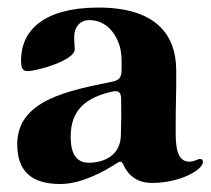

<svg xmlns="http://www.w3.org/2000/svg" viewBox="-20 -465 549 500"><path d="M137.1 14.2C192.5 14.2 251.8 -18.8 286.2 -41.2C289.1 -43 290.8 -44 293.3 -44C296.2 -44 298.7 -41.5 300.4 -37.6C313.2 -9.6 335.2 11.4 376.4 11.4C448.9 11.4 508.5 -22.7 508.5 -43.3C508.5 -47.6 506 -51.1 500.7 -51.1C495.7 -51.1 485.8 -44 473.7 -44C448.9 -44 437.9 -64.6 437.5 -114.3C437.1 -206 439.6 -210.2 438.9 -283.4C438.2 -375 385.7 -446.7 231.5 -445.3C94.5 -443.9 34.8 -386.4 34.8 -307.5C34.8 -286.6 39.8 -279.8 51.8 -279.8C76 -279.8 174.7 -307.5 174.7 -336.6C174.4 -344.8 172.9 -361.9 173.3 -371.4C173.3 -392.8 187.5 -412.6 212.4 -412.6C247.9 -412.6 276.6 -390.3 291.2 -346.6C297.2 -328.5 297.2 -300.1 296.5 -279.8C295.8 -262.8 289.8 -256 273.1 -252.5C160.9 -229.4 24.9 -205.3 24.9 -89.5C24.9 -22 58.9 14.2 137.1 14.2ZM164.1 -109.4C164.1 -180.4 205.6 -211.3 272.4 -226.6C289.1 -229.8 294.7 -225.1 295.5 -208.1C296.2 -175.8 295.8 -143.1 294.7 -110.8C293 -61.1 252.1 -41.2 210.9 -41.2C169 -41.2 164.1 -81.7 164.1 -109.4Z"/></svg>

Font: Margiela Serif
Style: Bold
Weight: 700
Designer: Andreas Faust, Stefan Endress
Version: Version 1.002;FEAKit 1.0